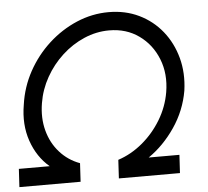

<svg xmlns="http://www.w3.org/2000/svg" viewBox="-91 -768 892 822"><g transform="rotate(-5 355.0 -356.5)"><path d="M-40.5 0 -36 -78H96.5Q43.5 -123 19 -194.2Q-5.5 -265.5 9 -350Q19.5 -425 55.5 -490.8Q91.5 -556.5 146.2 -606.5Q201 -656.5 267.5 -684.8Q334 -713 405 -713Q476.5 -713 535 -684.8Q593.5 -656.5 633.8 -606.5Q674 -556.5 691.8 -490.8Q709.5 -425 699 -350Q684.5 -265.5 636 -194.2Q587.5 -123 522 -78H654L649.5 0H387L391.5 -79.5Q448 -98 496.2 -138.2Q544.5 -178.5 577.5 -233.2Q610.5 -288 621 -350Q634 -428 608.2 -492.8Q582.5 -557.5 528.2 -596.2Q474 -635 400.5 -635Q345 -635 292.8 -612.5Q240.5 -590 197.5 -550.5Q154.5 -511 125.5 -459.5Q96.5 -408 87 -350Q76.5 -287 91 -232.2Q105.5 -177.5 141 -137.8Q176.5 -98 227 -79.5L222.5 0Z"/></g></svg>

Font: Urbanist
Style: Italic
Weight: 400
Italic angle: -8°
Designer: Corey Hu
Foundry: Corey Hu
Version: Version 1.330; ttfautohint (v1.8.4.7-5d5b)